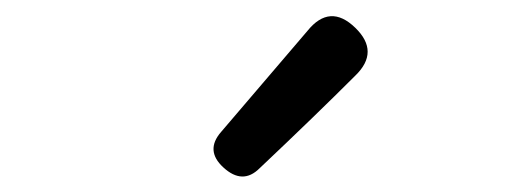

<svg xmlns="http://www.w3.org/2000/svg" viewBox="-20 -876 645 243"><path d="M429.7 -780.3Q378.9 -729.5 308.6 -663.1Q287.1 -641.6 262.7 -664.1Q239.3 -685.5 259.8 -709L369.1 -836.9Q397.5 -872.1 429.7 -840.8Q460.9 -810.5 429.7 -780.3Z"/></svg>

Font: GenSenMaruGothic TW TTF Regular
Style: Regular
Weight: 400
Version: Version 1.301